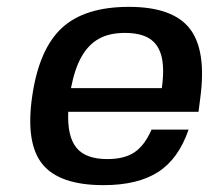

<svg xmlns="http://www.w3.org/2000/svg" viewBox="-20 -530 610 560"><path d="M559 -204H557H179Q176 -132 203 -99Q230 -66 293 -66Q343 -66 372.5 -86Q402 -106 422 -152H530Q501 -67 441.5 -28.5Q382 10 282 10Q153 10 103.5 -51.5Q54 -113 74 -250Q94 -387 160.5 -448.5Q227 -510 356 -510Q484 -510 533.5 -446.5Q583 -383 564 -243ZM344 -434Q299 -434 268.5 -417Q238 -400 218 -365Q198 -330 187 -273H452Q460 -331 451 -366Q442 -401 416 -417.5Q390 -434 344 -434Z"/></svg>

Font: Fivo Sans Modern Med
Style: Italic
Weight: 450
Designer: Alexander Slobzheninov
Foundry: Alexander Slobzheninov
Version: 1.0